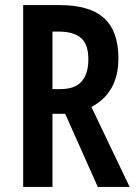

<svg xmlns="http://www.w3.org/2000/svg" viewBox="-20 -734 536 754"><path d="M214 -714Q333 -714 389 -662.5Q445 -611 445 -505Q445 -370 339 -314L489 0H364L236 -287H186V0H71V-714ZM210 -610H186V-384H216Q275 -384 301 -414.5Q327 -445 327 -501Q327 -560 298 -585Q269 -610 210 -610Z"/></svg>

Font: Noto Sans Kannada ExtraCondensed SemiBold
Style: Regular
Weight: 600
Width: 2
Designer: Jelle Bosma - Monotype Design Team
Foundry: Monotype Imaging Inc.
Version: Version 2.005; ttfautohint (v1.8.4.7-5d5b)